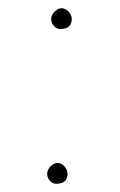

<svg xmlns="http://www.w3.org/2000/svg" viewBox="-20 -547 294 469"><path d="M127 -476.1Q155.3 -476.1 155.3 -501Q155.3 -509.8 147.5 -518.3Q139.6 -526.9 130.9 -526.9Q121.1 -526.9 113 -518.3Q105 -509.8 105 -500Q105 -491.2 111.6 -483.6Q118.2 -476.1 127 -476.1ZM117.2 -98.1Q145 -98.1 145 -123Q145 -131.8 137.5 -140.4Q129.9 -148.9 121.1 -148.9Q111.3 -148.9 103.3 -140.4Q95.2 -131.8 95.2 -122.1Q95.2 -113.3 101.8 -105.7Q108.4 -98.1 117.2 -98.1Z"/></svg>

Font: Amatica SC
Style: Regular
Weight: 400
Designer: Vernon Adams, Ben Nathan
Foundry: newtypography
Version: Version 2.001